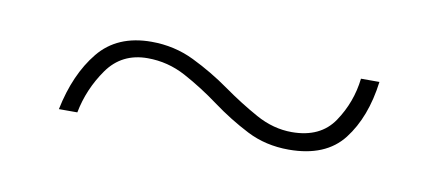

<svg xmlns="http://www.w3.org/2000/svg" viewBox="-28 -425 467 205"><g transform="rotate(10 206.0 -323.0)"><path d="M40 -279Q48 -318 68 -342.5Q88 -367 125 -367Q150 -367 171.5 -356.5Q193 -346 212 -332.5Q231 -319 250 -308.5Q269 -298 289 -298Q320 -298 334.5 -319.5Q349 -341 352 -367H372Q367 -328 348 -303.5Q329 -279 289 -279Q264 -279 243.5 -289.5Q223 -300 204 -314Q185 -328 165.5 -338.5Q146 -349 124 -349Q96 -349 80.5 -327Q65 -305 60 -279Z"/></g></svg>

Font: Poppins Variable
Style: Regular
Weight: 100
Designer: Jonny Pinhorn
Foundry: Indian Type Foundry
Version: Version 6.000